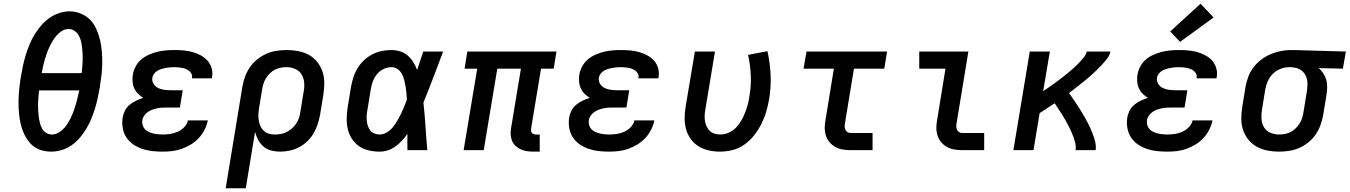

<svg xmlns="http://www.w3.org/2000/svg" viewBox="-20 -807 7254 1032"><path d="M255 8Q234 8 213.5 3.5Q193 -1 175 -11Q157 -21 143.5 -36Q130 -51 119.5 -68.5Q109 -86 102 -105Q95 -124 90.5 -144Q86 -164 83.5 -185Q81 -206 80 -227Q79 -248 79.5 -270Q80 -292 82 -313.5Q84 -335 86.5 -356.5Q89 -378 93 -399Q98 -428 104 -456Q110 -484 118.5 -511.5Q127 -539 138 -566Q149 -593 164.5 -619Q180 -645 200 -668.5Q220 -692 244.5 -709.5Q269 -727 297.5 -736.5Q326 -746 354 -746Q386 -746 415.5 -733.5Q445 -721 465.5 -699.5Q486 -678 498.5 -649.5Q511 -621 518 -591Q525 -561 527.5 -529Q530 -497 529.5 -464.5Q529 -432 525 -400Q521 -368 516 -335Q511 -307 505 -279Q499 -251 490.5 -223.5Q482 -196 471 -169Q460 -142 444.5 -116Q429 -90 409.5 -67Q390 -44 365 -26.5Q340 -9 311.5 -0.5Q283 8 255 8ZM204 -414H419Q421 -431 422.5 -449Q424 -467 424.5 -484.5Q425 -502 424 -519Q423 -536 421 -553Q419 -570 415 -587Q411 -604 402.5 -618Q394 -632 380 -641.5Q366 -651 349 -651Q330 -651 313.5 -641Q297 -631 284.5 -616.5Q272 -602 262.5 -586Q253 -570 245 -553Q237 -536 231 -518.5Q225 -501 220 -484Q215 -467 211 -449Q207 -431 204 -414ZM259 -84Q277 -84 294 -93.5Q311 -103 324 -117.5Q337 -132 346.5 -148Q356 -164 364 -181.5Q372 -199 378 -216Q384 -233 389 -250.5Q394 -268 398 -286Q402 -304 406 -321H190Q188 -304 186.5 -286Q185 -268 184.5 -251Q184 -234 185 -216.5Q186 -199 188 -182Q190 -165 194 -148.5Q198 -132 205.5 -117.5Q213 -103 227 -93.5Q241 -84 259 -84Z M854 8Q826 8 798 5Q770 2 744 -7Q718 -16 696 -31Q674 -46 659.5 -68Q645 -90 640 -117.5Q635 -145 639 -173Q642 -193 651.5 -212Q661 -231 677 -244Q693 -257 712 -266Q731 -275 750 -281Q735 -290 722 -303Q709 -316 701.5 -332.5Q694 -349 692.5 -368Q691 -387 694 -406Q698 -429 709.5 -450.5Q721 -472 739.5 -487.5Q758 -503 780.5 -513Q803 -523 825.5 -528.5Q848 -534 871 -536Q894 -538 916 -538Q941 -538 966 -536Q991 -534 1014 -527.5Q1037 -521 1058 -510Q1079 -499 1094.5 -482Q1110 -465 1117 -442Q1124 -419 1120 -394Q1120 -392 1119.5 -390Q1119 -388 1118 -386H1012Q1012 -387 1012 -387.5Q1012 -388 1012 -389Q1014 -400 1009.5 -409.5Q1005 -419 997 -425.5Q989 -432 979.5 -436Q970 -440 959.5 -442Q949 -444 938 -445Q927 -446 916 -446Q905 -446 893.5 -445Q882 -444 871 -442Q860 -440 848.5 -436.5Q837 -433 826.5 -427Q816 -421 808.5 -411Q801 -401 799 -390Q796 -372 805 -357Q814 -342 829 -334.5Q844 -327 861.5 -324.5Q879 -322 897 -322H962L947 -229H882Q868 -229 854.5 -228.5Q841 -228 828 -225.5Q815 -223 801.5 -218.5Q788 -214 776 -206Q764 -198 755.5 -186Q747 -174 745 -161Q743 -148 746.5 -135Q750 -122 758.5 -113Q767 -104 778.5 -98.5Q790 -93 802 -90Q814 -87 827.5 -85.5Q841 -84 854 -84Q874 -84 894.5 -87Q915 -90 934.5 -98.5Q954 -107 970 -123.5Q986 -140 990 -160H1097Q1092 -134 1079.5 -109.5Q1067 -85 1048.5 -65Q1030 -45 1006 -30.5Q982 -16 957 -7Q932 2 906 5Q880 8 854 8Z M1193 205 1283 -342Q1288 -369 1297.5 -395.5Q1307 -422 1323.5 -446Q1340 -470 1363.5 -488.5Q1387 -507 1413 -518.5Q1439 -530 1467 -534Q1495 -538 1522 -538Q1553 -538 1584 -532Q1615 -526 1641 -511.5Q1667 -497 1685.5 -473.5Q1704 -450 1713.5 -421.5Q1723 -393 1723 -361.5Q1723 -330 1718 -298L1700 -188Q1695 -163 1687 -138Q1679 -113 1665 -89.5Q1651 -66 1631 -47Q1611 -28 1587 -15.5Q1563 -3 1537.5 2.5Q1512 8 1486 8Q1461 8 1437.5 2Q1414 -4 1396.5 -19Q1379 -34 1368 -54.5Q1357 -75 1351 -98L1301 205ZM1458 -84Q1474 -84 1490 -87Q1506 -90 1521 -97.5Q1536 -105 1549 -116.5Q1562 -128 1571.5 -142Q1581 -156 1586.5 -171.5Q1592 -187 1594 -203L1612 -313Q1617 -338 1615 -362.5Q1613 -387 1601 -407Q1589 -427 1566.5 -436.5Q1544 -446 1520 -446Q1504 -446 1488.5 -443Q1473 -440 1458 -432.5Q1443 -425 1431 -413Q1419 -401 1410 -387Q1401 -373 1396.5 -358Q1392 -343 1389 -327L1373 -229Q1370 -212 1369 -195Q1368 -178 1370.5 -161.5Q1373 -145 1379.5 -130Q1386 -115 1397.5 -104Q1409 -93 1425 -88.5Q1441 -84 1458 -84Z M2021 8Q1991 8 1962 1.5Q1933 -5 1910 -21Q1887 -37 1871.5 -61Q1856 -85 1849.5 -113Q1843 -141 1843.5 -171.5Q1844 -202 1849 -232L1867 -342Q1872 -368 1880 -393Q1888 -418 1902.5 -441.5Q1917 -465 1937.5 -484Q1958 -503 1982.5 -515.5Q2007 -528 2033 -533Q2059 -538 2085 -538Q2109 -538 2132 -530.5Q2155 -523 2172.5 -507.5Q2190 -492 2202 -472Q2214 -452 2222 -431Q2230 -456 2238.5 -480.5Q2247 -505 2255 -530H2362Q2336 -462 2310 -393Q2284 -324 2256 -256Q2263 -192 2267 -128Q2271 -64 2277 0H2170Q2170 -22 2169.5 -43.5Q2169 -65 2170 -87Q2156 -68 2140 -50.5Q2124 -33 2105 -19.5Q2086 -6 2064.5 1Q2043 8 2021 8ZM2021 -84Q2041 -84 2059.5 -95.5Q2078 -107 2091.5 -123.5Q2105 -140 2115.5 -158Q2126 -176 2135 -194.5Q2144 -213 2152 -232.5Q2160 -252 2167 -271Q2166 -289 2164.5 -307Q2163 -325 2160 -342.5Q2157 -360 2152.5 -377.5Q2148 -395 2140 -410Q2132 -425 2117.5 -435.5Q2103 -446 2085 -446Q2063 -446 2042 -436Q2021 -426 2006.5 -408.5Q1992 -391 1984 -369.5Q1976 -348 1973 -327L1955 -217Q1952 -202 1951 -187Q1950 -172 1951.5 -157.5Q1953 -143 1957.5 -129.5Q1962 -116 1970.5 -105.5Q1979 -95 1992.5 -89.5Q2006 -84 2021 -84Z M2847 8Q2830 8 2812.5 5.5Q2795 3 2779.5 -4Q2764 -11 2751.5 -22.5Q2739 -34 2732.5 -49.5Q2726 -65 2725 -82.5Q2724 -100 2727 -118L2780 -438H2653L2580 0H2472L2545 -438H2477L2492 -530H2971L2956 -438H2888L2835 -118Q2834 -111 2834.5 -104.5Q2835 -98 2839 -93Q2843 -88 2849.5 -86Q2856 -84 2863 -84H2881V8Z M3254 8Q3226 8 3198 5Q3170 2 3144 -7Q3118 -16 3096 -31Q3074 -46 3059.5 -68Q3045 -90 3040 -117.5Q3035 -145 3039 -173Q3042 -193 3051.5 -212Q3061 -231 3077 -244Q3093 -257 3112 -266Q3131 -275 3150 -281Q3135 -290 3122 -303Q3109 -316 3101.5 -332.5Q3094 -349 3092.5 -368Q3091 -387 3094 -406Q3098 -429 3109.5 -450.5Q3121 -472 3139.5 -487.5Q3158 -503 3180.5 -513Q3203 -523 3225.5 -528.5Q3248 -534 3271 -536Q3294 -538 3316 -538Q3341 -538 3366 -536Q3391 -534 3414 -527.5Q3437 -521 3458 -510Q3479 -499 3494.5 -482Q3510 -465 3517 -442Q3524 -419 3520 -394Q3520 -392 3519.5 -390Q3519 -388 3518 -386H3412Q3412 -387 3412 -387.5Q3412 -388 3412 -389Q3414 -400 3409.5 -409.5Q3405 -419 3397 -425.5Q3389 -432 3379.5 -436Q3370 -440 3359.5 -442Q3349 -444 3338 -445Q3327 -446 3316 -446Q3305 -446 3293.5 -445Q3282 -444 3271 -442Q3260 -440 3248.5 -436.5Q3237 -433 3226.5 -427Q3216 -421 3208.5 -411Q3201 -401 3199 -390Q3196 -372 3205 -357Q3214 -342 3229 -334.5Q3244 -327 3261.5 -324.5Q3279 -322 3297 -322H3362L3347 -229H3282Q3268 -229 3254.5 -228.5Q3241 -228 3228 -225.5Q3215 -223 3201.5 -218.5Q3188 -214 3176 -206Q3164 -198 3155.5 -186Q3147 -174 3145 -161Q3143 -148 3146.5 -135Q3150 -122 3158.5 -113Q3167 -104 3178.5 -98.5Q3190 -93 3202 -90Q3214 -87 3227.5 -85.5Q3241 -84 3254 -84Q3274 -84 3294.5 -87Q3315 -90 3334.5 -98.5Q3354 -107 3370 -123.5Q3386 -140 3390 -160H3497Q3492 -134 3479.5 -109.5Q3467 -85 3448.5 -65Q3430 -45 3406 -30.5Q3382 -16 3357 -7Q3332 2 3306 5Q3280 8 3254 8Z M3849 8Q3819 8 3789.5 1.5Q3760 -5 3735 -20.5Q3710 -36 3693 -59.5Q3676 -83 3668 -111Q3660 -139 3660 -170Q3660 -201 3665 -232L3715 -530H3823L3771 -217Q3768 -201 3767.5 -185.5Q3767 -170 3769.5 -155Q3772 -140 3778.5 -126.5Q3785 -113 3795.5 -103Q3806 -93 3821 -88.5Q3836 -84 3851 -84Q3874 -84 3896 -93.5Q3918 -103 3935 -120Q3952 -137 3964 -158Q3976 -179 3984.5 -200.5Q3993 -222 3999 -244Q4005 -266 4008 -289Q4018 -346 4015.5 -401.5Q4013 -457 4001 -512L4105 -532Q4119 -469 4122 -404.5Q4125 -340 4114 -274Q4108 -240 4098.5 -207Q4089 -174 4073 -142Q4057 -110 4034.5 -81Q4012 -52 3982 -30.5Q3952 -9 3917.5 -0.5Q3883 8 3849 8Z M4552 0Q4530 0 4509 -3.5Q4488 -7 4470 -17Q4452 -27 4439 -42.5Q4426 -58 4419.5 -77.5Q4413 -97 4413 -119Q4413 -141 4417 -162L4462 -438H4299L4315 -530H4748L4733 -438H4570L4522 -147Q4520 -138 4520 -128.5Q4520 -119 4523.5 -110.5Q4527 -102 4535 -97Q4543 -92 4552 -92H4670V0Z M5152 0Q5130 0 5109 -3.5Q5088 -7 5070 -17Q5052 -27 5039 -42.5Q5026 -58 5019.5 -77.5Q5013 -97 5013 -119Q5013 -141 5017 -162L5062 -438H4921V-530H5185L5122 -147Q5120 -138 5120 -128.5Q5120 -119 5123.5 -110.5Q5127 -102 5135 -97Q5143 -92 5152 -92H5270V0Z M5427 0 5515 -530H5623L5587 -317Q5601 -326 5614 -335Q5627 -344 5640 -353.5Q5653 -363 5666 -372.5Q5679 -382 5691.5 -392Q5704 -402 5716.5 -412Q5729 -422 5741 -432.5Q5753 -443 5764.5 -454Q5776 -465 5787 -477Q5798 -489 5808 -502Q5818 -515 5821 -530H5948Q5946 -515 5937 -501.5Q5928 -488 5918 -476Q5908 -464 5896.5 -452Q5885 -440 5873.5 -429Q5862 -418 5850.5 -407.5Q5839 -397 5826.5 -386.5Q5814 -376 5801.5 -366Q5789 -356 5776.5 -346Q5764 -336 5751.5 -326.5Q5739 -317 5726 -307Q5736 -293 5745.5 -279Q5755 -265 5764.5 -251Q5774 -237 5783 -222.5Q5792 -208 5800.5 -193.5Q5809 -179 5817.5 -164Q5826 -149 5833.5 -133.5Q5841 -118 5847.5 -102Q5854 -86 5859.5 -70Q5865 -54 5868.5 -36Q5872 -18 5869 0H5761Q5764 -18 5760 -36Q5756 -54 5750 -70.5Q5744 -87 5736.5 -103Q5729 -119 5721 -134.5Q5713 -150 5704.5 -165Q5696 -180 5686.5 -194.5Q5677 -209 5667.5 -223.5Q5658 -238 5649 -252Q5629 -239 5608.5 -225.5Q5588 -212 5568 -199L5535 0Z M6254 8Q6226 8 6198 5Q6170 2 6144 -7Q6118 -16 6096 -31Q6074 -46 6059.5 -68Q6045 -90 6040 -117.5Q6035 -145 6039 -173Q6042 -193 6051.5 -212Q6061 -231 6077 -244Q6093 -257 6112 -266Q6131 -275 6150 -281Q6135 -290 6122 -303Q6109 -316 6101.5 -332.5Q6094 -349 6092.5 -368Q6091 -387 6094 -406Q6098 -429 6109.5 -450.5Q6121 -472 6139.5 -487.5Q6158 -503 6180.5 -513Q6203 -523 6225.5 -528.5Q6248 -534 6271 -536Q6294 -538 6316 -538Q6341 -538 6366 -536Q6391 -534 6414 -527.5Q6437 -521 6458 -510Q6479 -499 6494.5 -482Q6510 -465 6517 -442Q6524 -419 6520 -394Q6520 -392 6519.5 -390Q6519 -388 6518 -386H6412Q6412 -387 6412 -387.5Q6412 -388 6412 -389Q6414 -400 6409.5 -409.5Q6405 -419 6397 -425.5Q6389 -432 6379.5 -436Q6370 -440 6359.5 -442Q6349 -444 6338 -445Q6327 -446 6316 -446Q6305 -446 6293.5 -445Q6282 -444 6271 -442Q6260 -440 6248.5 -436.5Q6237 -433 6226.5 -427Q6216 -421 6208.5 -411Q6201 -401 6199 -390Q6196 -372 6205 -357Q6214 -342 6229 -334.5Q6244 -327 6261.5 -324.5Q6279 -322 6297 -322H6362L6347 -229H6282Q6268 -229 6254.5 -228.5Q6241 -228 6228 -225.5Q6215 -223 6201.5 -218.5Q6188 -214 6176 -206Q6164 -198 6155.5 -186Q6147 -174 6145 -161Q6143 -148 6146.5 -135Q6150 -122 6158.5 -113Q6167 -104 6178.5 -98.5Q6190 -93 6202 -90Q6214 -87 6227.5 -85.5Q6241 -84 6254 -84Q6274 -84 6294.5 -87Q6315 -90 6334.5 -98.5Q6354 -107 6370 -123.5Q6386 -140 6390 -160H6497Q6492 -134 6479.5 -109.5Q6467 -85 6448.5 -65Q6430 -45 6406 -30.5Q6382 -16 6357 -7Q6332 2 6306 5Q6280 8 6254 8ZM6323 -582 6270 -638 6433 -787 6503 -713Z M6854 8Q6822 8 6791.5 2Q6761 -4 6735 -18.5Q6709 -33 6690 -56.5Q6671 -80 6661.5 -108.5Q6652 -137 6652 -168.5Q6652 -200 6657 -232L6675 -342Q6680 -369 6690 -395.5Q6700 -422 6717.5 -445Q6735 -468 6758.5 -486Q6782 -504 6808 -515Q6834 -526 6861.5 -532Q6889 -538 6916 -538Q6920 -538 6924.5 -538Q6929 -538 6933 -538L7214 -530L7198 -438L7068 -441Q7082 -429 7092.5 -413Q7103 -397 7108.5 -378.5Q7114 -360 7113.5 -339Q7113 -318 7110 -298L7092 -188Q7087 -161 7077.5 -134.5Q7068 -108 7051.5 -84Q7035 -60 7012 -41.5Q6989 -23 6962.5 -11.5Q6936 0 6908.5 4Q6881 8 6854 8ZM6855 -84Q6871 -84 6887 -87Q6903 -90 6917.5 -97.5Q6932 -105 6944 -117Q6956 -129 6965 -143Q6974 -157 6979 -172.5Q6984 -188 6986 -203L7004 -313Q7008 -336 7007.5 -359.5Q7007 -383 6997 -402.5Q6987 -422 6968 -433Q6949 -444 6926 -445L6918 -446Q6915 -446 6913 -446Q6911 -446 6909 -446Q6886 -446 6863 -437Q6840 -428 6822.5 -411Q6805 -394 6795 -372Q6785 -350 6781 -327L6763 -217Q6759 -192 6760.5 -167.5Q6762 -143 6774 -123Q6786 -103 6808.5 -93.5Q6831 -84 6855 -84Z"/></svg>

Font: Iosevka Curly SmBdExObl
Style: Regular
Weight: 600
Width: 7
Italic angle: -9°
Monospace: yes
Designer: Belleve Invis
Foundry: Belleve Invis
Version: Version 11.1.0; ttfautohint (v1.8.3)